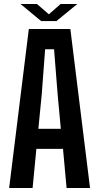

<svg xmlns="http://www.w3.org/2000/svg" viewBox="-20 -946 499 966"><path d="M26 0 125 -800H334L433 0H315L297 -197H163L144 0ZM173 -298H286L270 -471L252 -698H207L190 -471ZM83 -926H166L226 -874L285 -926H369L264 -840H187Z"/></svg>

Font: Big Shoulders Text
Style: Bold
Weight: 700
Designer: Patric King
Foundry: XO Type Co
Version: Version 1.000; ttfautohint (v1.8.2)